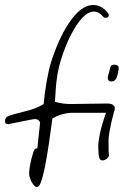

<svg xmlns="http://www.w3.org/2000/svg" viewBox="-25 -656 518 766"><path d="M122 90Q115 90 107.5 80Q100 70 95.5 57Q91 44 91 36Q93 -3 109 -52Q114 -66 124 -64Q126 -81 128.5 -107Q131 -133 135 -167Q130 -181 114 -181Q110 -181 84.5 -176Q59 -171 10 -161Q9 -161 8 -160.5Q7 -160 5 -161Q-5 -161 -5 -173Q-5 -187 8 -193L7 -192Q22 -199 80 -213Q123 -224 149 -241L155 -292Q160 -329 168.5 -368.5Q177 -408 193 -449Q226 -538 271 -592Q309 -636 347 -636Q380 -636 405 -605Q409 -601 409 -596Q409 -585 397 -585Q390 -585 385 -591Q369 -610 350 -610Q305 -610 255 -511Q235 -471 218 -417Q201 -363 197 -294L196 -277Q195 -269 195 -262Q195 -255 194 -250Q223 -241 258 -241L403 -243Q424 -243 430 -233Q433 -232 433 -226Q433 -222 432.5 -218Q432 -214 430 -211Q424 -189 419 -167Q414 -144 411 -126Q408 -108 408 -94Q408 -45 409 -43Q412 -33 403 -24.5Q394 -16 384 -16Q375 -16 372 -24Q369 -33 368 -44.5Q367 -56 367 -70Q367 -91 374 -124.5Q381 -158 398 -206H258Q216 -203 184 -183Q154 49 133 82Q128 90 122 90ZM419 -331Q404 -331 405 -349L415 -387Q418 -398 429 -398Q452 -398 448 -379Q447 -365 441 -348Q435 -331 419 -331Z"/></svg>

Font: Square Peg
Style: Regular
Weight: 400
Designer: Robert E. Leuschke
Foundry: Robert E. Leuschke
Version: Version 1.010; ttfautohint (v1.8.4.7-5d5b)